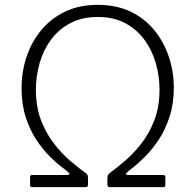

<svg xmlns="http://www.w3.org/2000/svg" viewBox="-20 -772 807 792"><path d="M383 -702Q318 -702 270 -676.5Q222 -651 190.5 -608.5Q159 -566 143.5 -512Q128 -458 128 -402Q128 -331 149.5 -275.5Q171 -220 204 -178Q237 -136 271.5 -107Q306 -78 331 -60Q337 -56 340 -51.5Q343 -47 343 -36V-11Q343 0 334 0H112Q109 0 106.5 -2Q104 -4 104 -9V-42Q104 -50 112 -50H257Q264 -50 266 -53Q268 -56 262 -61Q256 -67 234 -83.5Q212 -100 184 -128Q156 -156 129.5 -196Q103 -236 86 -289Q69 -342 69 -409Q69 -476 89.5 -537.5Q110 -599 150 -647.5Q190 -696 248.5 -724Q307 -752 383 -752Q460 -752 518.5 -724Q577 -696 616.5 -647.5Q656 -599 676.5 -537.5Q697 -476 697 -410Q697 -344 679.5 -290.5Q662 -237 635.5 -197Q609 -157 581 -128.5Q553 -100 531.5 -83.5Q510 -67 504 -61Q498 -56 500 -53Q502 -50 509 -50H654Q662 -50 662 -42V-9Q662 0 654 0H433Q423 0 423 -11V-35Q423 -47 426.5 -51.5Q430 -56 435 -60Q461 -79 495 -108Q529 -137 562 -178.5Q595 -220 616.5 -275.5Q638 -331 638 -403Q638 -458 622.5 -512Q607 -566 575.5 -608.5Q544 -651 496.5 -676.5Q449 -702 383 -702Z"/></svg>

Font: Libre Franklin ExtraLight
Style: Regular
Weight: 250
Designer: Pablo Impallari, Rodrigo Fuenzalida, Nhung Nguyen
Foundry: Impallari Type
Version: Version 3.000